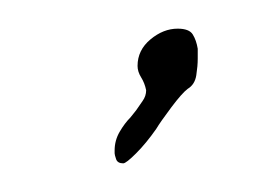

<svg xmlns="http://www.w3.org/2000/svg" viewBox="-20 -400 183 134"><path d="M66 -286Q62 -286 61 -289Q60 -292 60 -293V-295Q60 -302 63.5 -308Q67 -314 71 -318L75 -323Q77 -326 79.5 -329.5Q82 -333 82 -337Q81 -342 78.5 -346Q76 -350 76 -354Q76 -365 85 -372.5Q94 -380 104 -380Q112 -380 114.5 -376Q117 -372 118 -366V-359Q118 -354 117 -347.5Q116 -341 111 -338Q107 -335 99.5 -325Q92 -315 89 -310Q82 -300 75 -293Q68 -286 66 -286Z"/></svg>

Font: Qwitcher Grypen
Style: Bold
Weight: 700
Designer: Robert E. Leuschke
Foundry: Robert E. Leuschke
Version: Version 1.100; ttfautohint (v1.8.3)